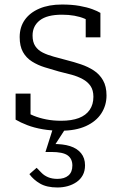

<svg xmlns="http://www.w3.org/2000/svg" viewBox="-20 -567 538 849"><path d="M393 -139Q393 -168 380.5 -186.5Q368 -205 346 -217Q324 -229 297 -236.5Q270 -244 240 -251Q208 -260 177.5 -269.5Q147 -279 121.5 -295Q96 -311 81.5 -337Q67 -363 67 -403Q67 -447 89.5 -479Q112 -511 154 -529Q196 -547 254 -547Q298 -547 331.5 -541Q365 -535 388 -526.5Q411 -518 424 -510V-402H359V-498Q365 -496 370 -493Q375 -490 378.5 -486Q382 -482 384.5 -476Q387 -470 388 -463Q374 -476 354 -484.5Q334 -493 309 -497.5Q284 -502 254 -502Q188 -502 156 -477Q124 -452 124 -410Q124 -381 136 -363Q148 -345 169 -334.5Q190 -324 217.5 -316.5Q245 -309 275 -301Q307 -293 338 -282.5Q369 -272 394.5 -255.5Q420 -239 435.5 -212Q451 -185 451 -145Q451 -101 428 -65.5Q405 -30 360 -9.5Q315 11 250 11Q206 11 168.5 4.5Q131 -2 101 -13.5Q71 -25 49 -38V-153H115V-27Q105 -33 99 -39.5Q93 -46 90 -52.5Q87 -59 86.5 -65.5Q86 -72 87 -78Q105 -65 129.5 -55Q154 -45 184.5 -39Q215 -33 250 -33Q297 -33 328.5 -45Q360 -57 376.5 -81Q393 -105 393 -139ZM274 -5 217 83 213 70Q258 69 289.5 79Q321 89 338.5 110.5Q356 132 356 164Q356 189 346 207.5Q336 226 318.5 238Q301 250 279.5 256Q258 262 234 262Q187 262 157.5 245Q128 228 110 203L142 175Q152 185 163.5 197Q175 209 192.5 216.5Q210 224 234 224Q265 224 282.5 209Q300 194 300 165Q300 135 279 120Q258 105 207 105H181L216 -5Z"/></svg>

Font: Roboto Serif 20pt ExtraLight
Style: Regular
Weight: 250
Version: Version 1.008